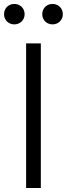

<svg xmlns="http://www.w3.org/2000/svg" viewBox="-50 -936 333 956"><path d="M80 -720H153.3V0H80ZM160.5 -865.3Q160.5 -879.7 167.2 -891.3Q173.8 -903 185.5 -909.7Q197.2 -916.3 211.7 -916.3Q225.8 -916.3 237.6 -909.7Q249.3 -903 256.1 -891.3Q262.8 -879.7 262.8 -865.3Q262.8 -851.3 256.1 -839.7Q249.3 -828 237.6 -821.3Q225.8 -814.7 211.7 -814.7Q197.2 -814.7 185.5 -821.3Q173.8 -828 167.2 -839.7Q160.5 -851.3 160.5 -865.3ZM-29.8 -865.3Q-29.8 -879.7 -23.2 -891.3Q-16.5 -903 -4.8 -909.7Q6.8 -916.3 21.3 -916.3Q35.5 -916.3 47.2 -909.7Q59 -903 65.8 -891.3Q72.5 -879.7 72.5 -865.3Q72.5 -851.3 65.8 -839.7Q59 -828 47.2 -821.3Q35.5 -814.7 21.3 -814.7Q6.8 -814.7 -4.8 -821.3Q-16.5 -828 -23.2 -839.7Q-29.8 -851.3 -29.8 -865.3Z"/></svg>

Font: Tap Sans
Style: Regular
Weight: 400
Designer: Tap Payments
Foundry: Tap Payments
Version: Version 1.001;Glyphs 3.1.2 (3151)